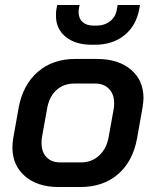

<svg xmlns="http://www.w3.org/2000/svg" viewBox="-20 -744 626 772"><path d="M30 -151Q30 -169 33 -187L55 -311Q72 -403 132 -455Q192 -507 282 -507H369Q456 -507 506.5 -464Q557 -421 557 -349Q557 -337 553 -311L531 -187Q514 -95 454.5 -43.5Q395 8 303 8H216Q131 8 80.5 -35.5Q30 -79 30 -151ZM306 -91Q349 -91 379 -119Q409 -147 417 -194L437 -305Q439 -313 439 -329Q439 -365 418.5 -386.5Q398 -408 363 -408H279Q235 -408 206 -381Q177 -354 169 -305L149 -194Q147 -185 147 -169Q147 -133 167 -112Q187 -91 222 -91ZM205 -681Q205 -699 207 -708L210 -724H300L297 -708Q296 -704 296 -696Q296 -670 312 -655.5Q328 -641 356 -641H368Q400 -641 423 -659Q446 -677 450 -708L453 -724H543L540 -708Q528 -641 480.5 -602.5Q433 -564 361 -564H349Q283 -564 244 -596Q205 -628 205 -681Z"/></svg>

Font: Bai Jamjuree SemiBold
Style: Italic
Weight: 600
Italic angle: -10°
Version: Version 1.000; ttfautohint (v1.6)